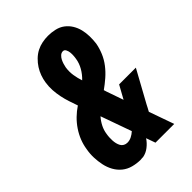

<svg xmlns="http://www.w3.org/2000/svg" viewBox="-221 -838 941 941"><g transform="rotate(-45 250.0 -367.5)"><path d="M184 8Q157 8 131 1Q105 -6 85.5 -22Q66 -38 53.5 -60.5Q41 -83 35.5 -109Q30 -135 29 -162Q28 -189 33 -216Q37 -243 47 -268.5Q57 -294 73 -318Q89 -342 109.5 -362Q130 -382 154 -398Q146 -421 138.5 -443.5Q131 -466 126 -490.5Q121 -515 119.5 -539.5Q118 -564 122 -590Q125 -610 132 -629.5Q139 -649 150.5 -667Q162 -685 178 -700.5Q194 -716 212.5 -725.5Q231 -735 251.5 -739Q272 -743 292 -743Q316 -743 339.5 -737.5Q363 -732 381 -718.5Q399 -705 411 -685.5Q423 -666 428.5 -643.5Q434 -621 434.5 -597Q435 -573 432 -549Q427 -521 415.5 -493.5Q404 -466 385.5 -442Q367 -418 344 -398Q321 -378 297 -361Q298 -358 299 -354.5Q300 -351 301 -348L332 -259L370 -328H486L396 -164Q392 -156 387.5 -147.5Q383 -139 378 -130L424 0H294L277 -48Q264 -28 244 -12.5Q224 3 201 7H194ZM256 -470Q277 -490 291 -514.5Q305 -539 309 -565Q311 -576 311.5 -587Q312 -598 311 -608Q310 -618 305 -628Q300 -638 290 -638Q279 -638 270.5 -630Q262 -622 257 -612Q252 -602 249 -592Q246 -582 244 -572Q240 -545 244 -519.5Q248 -494 256 -470ZM197 -97Q212 -97 226 -104Q240 -111 252 -122L195 -282Q179 -264 168.5 -243Q158 -222 155 -200Q153 -189 152.5 -178Q152 -167 152.5 -156.5Q153 -146 155.5 -135.5Q158 -125 163 -116Q168 -107 177 -102Q186 -97 197 -97Z"/></g></svg>

Font: Iosevka Curly Slab XBdObl
Style: Regular
Weight: 800
Italic angle: -9°
Monospace: yes
Designer: Belleve Invis
Foundry: Belleve Invis
Version: Version 11.1.0; ttfautohint (v1.8.3)